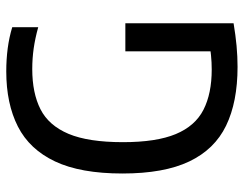

<svg xmlns="http://www.w3.org/2000/svg" viewBox="-104 -686 796 628"><g transform="rotate(-90 294.0 -372.0)"><path d="M389 7Q274.5 7 197 -30.5Q119.5 -68 80 -150.8Q40.5 -233.5 40.5 -369.5Q40.5 -506.5 80 -590Q119.5 -673.5 194.2 -711.5Q269 -749.5 374.5 -749.5Q413.5 -749.5 449.8 -744.8Q486 -740 519 -730V-645Q483 -655 449.8 -659.8Q416.5 -664.5 382 -664.5Q303.5 -664.5 250.5 -637.5Q197.5 -610.5 170.2 -545.8Q143 -481 143 -368Q143 -258.5 169.5 -195Q196 -131.5 249 -104.5Q302 -77.5 380.5 -77.5Q404 -77.5 426.8 -79.8Q449.5 -82 470 -85.5L440 -56V-360H532V-6Q493 0.5 458 3.8Q423 7 389 7Z"/></g></svg>

Font: Encode Sans SC Condensed Medium
Style: Regular
Weight: 500
Width: 3
Designer: Multiple Designers
Foundry: Impallari Type
Version: Version 3.002